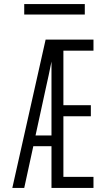

<svg xmlns="http://www.w3.org/2000/svg" viewBox="-20 -931 540 951"><path d="M41 0 206 -735H443V-680H294V-410H430V-355H294V-55H443V0H235V-207H145L100 0ZM156 -260H235V-626Q228 -592 221 -558Q214 -524 206 -490ZM100 -859V-911H400V-859Z"/></svg>

Font: Iosevka Fixed Light
Style: Regular
Weight: 300
Monospace: yes
Designer: Belleve Invis
Foundry: Belleve Invis
Version: Version 32.3.0